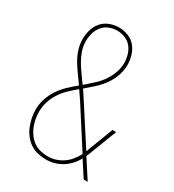

<svg xmlns="http://www.w3.org/2000/svg" viewBox="-182 -845 863 955"><g transform="rotate(30 250.0 -367.5)"><path d="M231 8Q207 8 183.5 2.5Q160 -3 140.5 -16Q121 -29 106 -48Q91 -67 82 -89Q73 -111 68 -134.5Q63 -158 63 -182Q63 -214 73 -244.5Q83 -275 101 -302Q119 -329 142 -351Q165 -373 190 -393Q173 -418 155.5 -441.5Q138 -465 123 -490.5Q108 -516 99 -544.5Q90 -573 90 -602Q90 -629 97.5 -655.5Q105 -682 122.5 -702.5Q140 -723 166 -733Q192 -743 219 -743Q246 -743 272 -733Q298 -723 315 -702.5Q332 -682 340 -655.5Q348 -629 348 -602Q348 -570 337 -539Q326 -508 307 -481.5Q288 -455 264 -433Q240 -411 215 -390Q223 -378 231.5 -365.5Q240 -353 248 -340L385 -128Q387 -133 389 -138Q391 -143 393 -149L445 -285H466L411 -142Q408 -134 404.5 -125Q401 -116 397 -108L467 0H444L387 -88Q376 -67 359.5 -49Q343 -31 322.5 -18Q302 -5 278.5 1.5Q255 8 231 8ZM204 -405Q227 -425 249.5 -445Q272 -465 289.5 -489.5Q307 -514 318 -543Q329 -572 329 -602Q329 -625 322.5 -648Q316 -671 301.5 -689Q287 -707 264.5 -716Q242 -725 219 -725Q196 -725 173.5 -716Q151 -707 136.5 -689Q122 -671 115.5 -648Q109 -625 109 -602Q109 -574 118 -547.5Q127 -521 141 -497Q155 -473 171.5 -450.5Q188 -428 204 -405ZM231 -10Q254 -10 276 -17Q298 -24 317 -37Q336 -50 350.5 -68Q365 -86 376 -107L232 -331Q224 -343 216 -354.5Q208 -366 200 -378Q177 -359 155.5 -338.5Q134 -318 117.5 -293Q101 -268 92 -239.5Q83 -211 83 -182Q83 -160 87 -139Q91 -118 99 -98.5Q107 -79 120 -61.5Q133 -44 150.5 -32Q168 -20 189 -15Q210 -10 231 -10Z"/></g></svg>

Font: Iosevka Thin
Style: Regular
Weight: 100
Monospace: yes
Designer: Belleve Invis
Foundry: Belleve Invis
Version: Version 32.5.0; ttfautohint (v1.8.4)